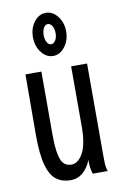

<svg xmlns="http://www.w3.org/2000/svg" viewBox="-82 -748 514 807"><g transform="rotate(-10 175.0 -344.5)"><path d="M153 11Q118 11 93 -7.5Q68 -26 55 -72Q42 -118 42 -201L43 -460H111V-198Q111 -135 118 -104Q125 -73 138 -63Q151 -53 168 -53Q197 -53 217.5 -90.5Q238 -128 238 -203V-460H306V-71Q306 -53 306.5 -35.5Q307 -18 313 0H249Q244 -16 242.5 -29.5Q241 -43 241 -60Q229 -28 206.5 -8.5Q184 11 153 11ZM172 -516Q142 -516 121.5 -543.5Q101 -571 101 -608Q101 -646 121.5 -673Q142 -700 172 -700Q201 -700 222 -673Q243 -646 243 -608Q243 -571 222 -543.5Q201 -516 172 -516ZM172 -566Q183 -566 190.5 -578.5Q198 -591 198 -609Q198 -627 190.5 -639.5Q183 -652 172 -652Q161 -652 154 -639.5Q147 -627 147 -609Q147 -591 154 -578.5Q161 -566 172 -566Z"/></g></svg>

Font: Inconsolata ExtraCondensed Medium
Style: Regular
Weight: 500
Width: 2
Monospace: yes
Designer: Raph Levien, Cyreal, Brenton Simpson
Foundry: Raph Levien, Cyreal, Google
Version: Version 3.001; ttfautohint (v1.8.2.53-6de2)